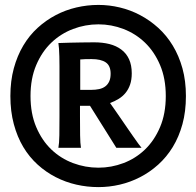

<svg xmlns="http://www.w3.org/2000/svg" viewBox="-20 -745 794 777"><path d="M378.4 -725.1Q421.9 -725.1 464.8 -714.8Q507.8 -704.6 547.1 -683.8Q586.4 -663.1 620.4 -632.3Q654.3 -601.6 679.2 -560.5Q704.1 -519.5 718.3 -468.5Q732.4 -417.5 732.4 -356.4Q732.4 -293.9 718.3 -242.4Q704.1 -190.9 679.2 -150.1Q654.3 -109.4 620.4 -78.9Q586.4 -48.3 547.1 -28.1Q507.8 -7.8 464.8 2.2Q421.9 12.2 378.4 12.2Q333 12.2 289.1 2.2Q245.1 -7.8 205.6 -28.1Q166 -48.3 132.3 -78.9Q98.6 -109.4 74.2 -150.1Q49.8 -190.9 35.9 -242.7Q22 -294.4 22 -356.4Q22 -417.5 35.9 -468.5Q49.8 -519.5 74.2 -560.5Q98.6 -601.6 132.3 -632.3Q166 -663.1 205.6 -683.8Q245.1 -704.6 289.1 -714.8Q333 -725.1 378.4 -725.1ZM378.4 -646.5Q325.2 -646.5 275.6 -627.7Q226.1 -608.9 187.7 -572.3Q149.4 -535.6 126.5 -481.4Q103.5 -427.2 103.5 -356.4Q103.5 -285.2 126.5 -231Q149.4 -176.8 187.7 -140.1Q226.1 -103.5 275.6 -85Q325.2 -66.4 378.4 -66.4Q430.7 -66.4 479.7 -85Q528.8 -103.5 566.9 -140.1Q605 -176.8 627.9 -231Q650.9 -285.2 650.9 -356.4Q650.9 -427.2 627.9 -481.4Q605 -535.6 566.9 -572.3Q528.8 -608.9 479.7 -627.7Q430.7 -646.5 378.4 -646.5ZM303.7 -273.4Q303.7 -230.5 304.2 -197.3Q304.7 -164.1 307.6 -147H216.3Q219.7 -164.6 220.2 -197.5Q220.7 -230.5 220.7 -273.4V-478Q220.7 -498.5 220.2 -516.1Q219.7 -533.7 218.8 -547.9Q217.8 -562 216.3 -570.8Q239.3 -571.3 263.7 -572.3Q284.7 -572.8 310.3 -573.2Q335.9 -573.7 361.3 -573.7Q395 -573.7 422.9 -566.7Q450.7 -559.6 470.9 -544.4Q491.2 -529.3 502.2 -505.4Q513.2 -481.4 513.2 -448.2Q513.2 -422.4 506.6 -403.1Q500 -383.8 488.3 -369.4Q476.6 -355 460.4 -345Q444.3 -335 425.3 -328.1Q433.1 -316.9 444.8 -300.3Q456.5 -283.7 469.2 -265.1Q481.9 -246.6 495.1 -227.3Q508.3 -208 519.8 -191.7Q531.2 -175.3 540 -163.3Q548.8 -151.4 552.7 -147H450.7L344.2 -316.9H303.7ZM304.7 -381.3H348.6Q366.7 -381.3 381.3 -384.5Q396 -387.7 406.2 -395.5Q416.5 -403.3 422.1 -415.8Q427.7 -428.2 427.7 -446.8Q427.7 -479 408.2 -492.4Q388.7 -505.9 350.6 -505.9Q334.5 -505.9 325.4 -505.6Q316.4 -505.4 304.7 -504.4Z"/></svg>

Font: Andika New Basic
Style: Bold
Weight: 700
Designer: Victor Gaultney, Annie Olsen, Pablo Ugerman
Foundry: SIL International
Version: Version 5.500; ttfautohint (v1.8.3)